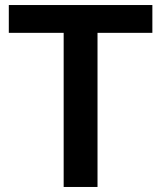

<svg xmlns="http://www.w3.org/2000/svg" viewBox="-20 -743 640 763"><path d="M585.5 -723V-612.5H367.5V0H233V-612.5H15V-723Z"/></svg>

Font: Lato
Style: Bold
Weight: 700
Designer: Lukasz Dziedzic
Foundry: tyPoland Lukasz Dziedzic
Version: Version 2.007; 2014-02-27